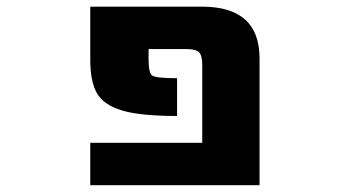

<svg xmlns="http://www.w3.org/2000/svg" viewBox="-20 -544 1040 566"><path d="M745.1 2H246.1V-123H576.2V-353.5Q576.2 -380.9 566.4 -390.1Q556.6 -399.4 529.3 -399.4H418V-368.2Q418 -329.1 428.7 -321.3Q439.5 -313.5 502 -313.5V-202.1Q393.6 -202.1 339.8 -218.3Q286.1 -234.4 266.1 -268.6Q246.1 -302.7 246.1 -368.2V-524.4H575.2Q745.1 -524.4 745.1 -372.1Z"/></svg>

Font: Gen Shin Gothic Monospace Heavy
Style: Bold
Weight: 800
Designer: [Source Han Sans]
Ryoko NISHIZUKA  (kana & ideographs); Paul D. Hunt (Latin, Greek & Cyrillic); Wenlong ZHANG  (bopomofo
Version: Version 1.002.20150607